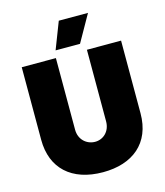

<svg xmlns="http://www.w3.org/2000/svg" viewBox="-132 -1007 968 1124"><g transform="rotate(-15 352.0 -445.0)"><path d="M508 -907H331L268 -744H416ZM353 17C532 17 653 -78 653 -260V-700H446V-266C446 -205 403 -167 354 -167C303 -167 258 -205 258 -266V-700H51V-260C51 -87 163 17 353 17Z"/></g></svg>

Font: Fixel Text Black
Style: Regular
Weight: 900
Width: 4
Designer: AlfaBravo + MacPaw
Foundry: Kyrylo Tkachov, Marchela Mozhyna, Serhii Makarenko, Maria Weinstein, Zakhar Kryvoshyya
Version: Version 1.211